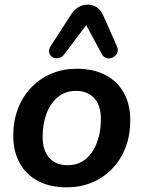

<svg xmlns="http://www.w3.org/2000/svg" viewBox="-20 -794 616 824"><path d="M267 10Q195 10 143.5 -17Q92 -44 64.5 -94Q37 -144 37 -211Q37 -277 58 -330Q79 -383 116.5 -421Q154 -459 203 -479Q252 -499 309 -499Q381 -499 432.5 -472Q484 -445 511.5 -395.5Q539 -346 539 -278Q539 -212 518 -159Q497 -106 459.5 -68Q422 -30 373 -10Q324 10 267 10ZM270 -85Q316 -85 347.5 -111Q379 -137 396 -182Q413 -227 413 -282Q413 -341 384.5 -372.5Q356 -404 306 -404Q261 -404 229 -378Q197 -352 180 -307.5Q163 -263 163 -207Q163 -148 191.5 -116.5Q220 -85 270 -85ZM481 -597Q489 -580 483 -567Q477 -554 464.5 -547.5Q452 -541 438.5 -544Q425 -547 417 -562L350 -686L255 -560Q245 -547 231 -544.5Q217 -542 205.5 -548.5Q194 -555 191 -568Q188 -581 198 -597L282 -727Q296 -750 314.5 -762Q333 -774 356 -774Q379 -774 396 -762.5Q413 -751 423 -728Z"/></svg>

Font: Nunito ExtraLight
Style: Bold Italic
Weight: 700
Italic angle: -9°
Version: Version 3.602